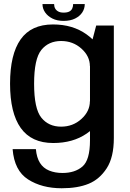

<svg xmlns="http://www.w3.org/2000/svg" viewBox="-20 -722 660 974"><path d="M293 233Q374.5 233 429.8 210.2Q485 187.5 521.2 131.8Q557.5 76 557.5 -21.5V-592.5H468L436.5 -472.5V-10Q436.5 90 398.2 122.8Q360 155.5 297 155.5Q259 155.5 229.2 143.2Q199.5 131 182.8 104.5Q166 78 162 34.5H44Q52.5 143.5 122.5 188.2Q192.5 233 293 233ZM250 3.5Q350 3.5 419.8 -44.5Q489.5 -92.5 489.5 -148.5L436 -208.5Q436 -157.5 393 -118.5Q350 -79.5 290 -79.5Q226.5 -79.5 189.8 -125Q153 -170.5 153 -297Q153 -423.5 189.8 -468.8Q226.5 -514 290 -514Q350 -514 393 -475.5Q436 -437 436 -386.5L489 -442.5Q489 -497.5 418.8 -547.8Q348.5 -598 249 -598Q138 -598 84.5 -522Q31 -446 31 -297.5Q31 -149 85.2 -72.8Q139.5 3.5 250 3.5ZM302.5 -616Q337 -616 361 -628Q385 -640 397.5 -659.2Q410 -678.5 410 -701.5H351Q351 -689 346.5 -679Q342 -669 331.5 -663.5Q321 -658 302.5 -658Q286 -658 275.5 -663.8Q265 -669.5 259.8 -679Q254.5 -688.5 254.5 -701.5H195.5Q195.5 -678.5 208.8 -659.2Q222 -640 245.8 -628Q269.5 -616 302.5 -616Z"/></svg>

Font: Anybody Thin Medium
Style: Regular
Weight: 500
Version: Version 1.113;gftools[0.9.25]